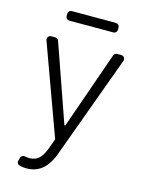

<svg xmlns="http://www.w3.org/2000/svg" viewBox="-134 -791 813 1074"><g transform="rotate(15 273.0 -253.5)"><path d="M92.3 200.6Q88.8 199.9 87.4 199.2Q80.3 197.8 75.8 192.1Q71.4 186.4 71.4 179.3Q71.4 176.5 72.4 173.3L77.4 155.9Q79.5 149.1 85 145.1Q90.6 141 96.9 141Q98.7 141 101.6 141.7Q116.8 144.5 128.2 144.5Q148.4 144.5 164.8 137.1Q198.2 122.2 220.5 60.7L240.4 5.3L49.7 -517.8Q48.7 -521 48.7 -524.5Q48.7 -533 54.7 -539.2Q60.7 -545.5 69.2 -545.5H93.4Q100.1 -545.5 105.5 -541.7Q110.8 -538 113.3 -531.6L270.2 -83.5H275.2L432.2 -531.6Q434.3 -537.6 439.8 -541.5Q445.3 -545.5 452.1 -545.5H476.6Q485.4 -545.1 491.3 -539.1Q497.2 -533 497.2 -524.5Q497.2 -520.2 495.7 -517L274.9 86.3Q259.6 126.1 238.6 151.6Q217.3 177.9 189.6 191.1Q161.2 204.2 127.5 204.2Q110.1 204.2 92.3 200.6ZM123.9 -690.7Q123.9 -699.2 130 -705.3Q136 -711.3 144.5 -711.3H400.2Q408.7 -711.3 415 -705.3Q421.2 -699.2 421.2 -690.7V-676.8Q421.2 -668.3 415 -662.3Q408.7 -656.2 400.2 -656.2H144.5Q136 -656.2 130 -662.3Q123.9 -668.3 123.9 -676.8Z"/></g></svg>

Font: DeltaSans Light
Style: Regular
Weight: 300
Designer: Rasmus Andersson
Foundry: rsms
Version: Version 3.012